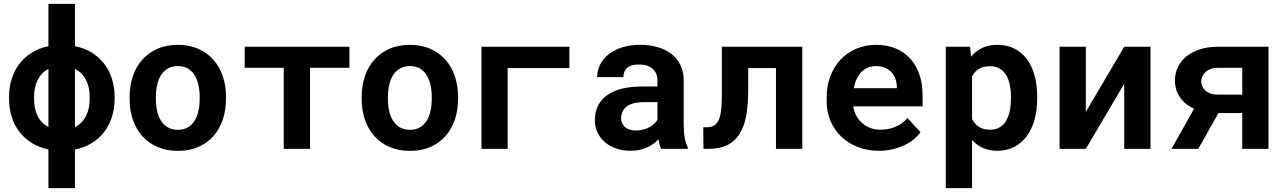

<svg xmlns="http://www.w3.org/2000/svg" viewBox="-20 -770 6641 993"><path d="M26.9 -269Q26.9 -317.9 40.3 -361.3Q53.7 -404.8 79.8 -439.2Q106 -473.6 143.8 -497.3Q181.6 -521 230.5 -531.2V-750H367.7V-531.2Q417 -521.5 455.1 -497.8Q493.2 -474.1 519.3 -439.7Q545.4 -405.3 559.1 -361.8Q572.8 -318.4 572.8 -269V-258.8Q572.8 -209.5 559.1 -166Q545.4 -122.6 519.3 -88.1Q493.2 -53.7 454.8 -30Q416.5 -6.3 367.7 3.4V203.1H230.5V2.9Q181.6 -7.3 143.8 -31Q106 -54.7 79.8 -88.9Q53.7 -123 40.3 -166.3Q26.9 -209.5 26.9 -258.8ZM443.8 -269Q443.8 -292.5 439.5 -314.2Q435.1 -335.9 425.5 -355Q416 -374 401.6 -388.9Q387.2 -403.8 367.7 -413.6V-112.8Q387.2 -122.1 401.6 -137.2Q416 -152.3 425.5 -171.4Q435.1 -190.4 439.5 -212.6Q443.8 -234.9 443.8 -258.8ZM156.2 -258.8Q156.2 -235.4 160.4 -213.4Q164.6 -191.4 173.6 -172.4Q182.6 -153.3 196.8 -138.4Q210.9 -123.5 230.5 -113.8V-413.1Q210.9 -403.3 197 -388.4Q183.1 -373.5 174.1 -354.7Q165 -335.9 160.6 -314.2Q156.2 -292.5 156.2 -269Z M650.4 -269Q650.4 -326.7 667 -375.7Q683.6 -424.8 715.6 -460.9Q747.6 -497.1 793.7 -517.6Q839.8 -538.1 899.4 -538.1Q959 -538.1 1005.4 -517.6Q1051.8 -497.1 1083.7 -460.9Q1115.7 -424.8 1132.3 -375.7Q1148.9 -326.7 1148.9 -269V-258.8Q1148.9 -200.7 1132.3 -151.6Q1115.7 -102.5 1084 -66.4Q1052.2 -30.3 1005.9 -10Q959.5 10.3 900.4 10.3Q840.8 10.3 794.2 -10Q747.6 -30.3 715.6 -66.4Q683.6 -102.5 667 -151.6Q650.4 -200.7 650.4 -258.8ZM786.1 -258.8Q786.1 -225.6 792.5 -196.5Q798.8 -167.5 812.5 -145.8Q826.2 -124 847.9 -111.3Q869.6 -98.6 900.4 -98.6Q930.2 -98.6 951.7 -111.3Q973.1 -124 986.6 -145.8Q1000 -167.5 1006.3 -196.5Q1012.7 -225.6 1012.7 -258.8V-269Q1012.7 -301.3 1006.3 -330.1Q1000 -358.9 986.6 -380.9Q973.1 -402.8 951.7 -415.5Q930.2 -428.2 899.4 -428.2Q869.1 -428.2 847.7 -415.5Q826.2 -402.8 812.5 -380.9Q798.8 -358.9 792.5 -330.1Q786.1 -301.3 786.1 -269Z M1787.1 -419.4H1583.5V0H1447.3V-419.4H1245.6V-528.3H1787.1Z M1850.6 -269Q1850.6 -326.7 1867.2 -375.7Q1883.8 -424.8 1915.8 -460.9Q1947.8 -497.1 1993.9 -517.6Q2040 -538.1 2099.6 -538.1Q2159.2 -538.1 2205.6 -517.6Q2252 -497.1 2283.9 -460.9Q2315.9 -424.8 2332.5 -375.7Q2349.1 -326.7 2349.1 -269V-258.8Q2349.1 -200.7 2332.5 -151.6Q2315.9 -102.5 2284.2 -66.4Q2252.4 -30.3 2206.1 -10Q2159.7 10.3 2100.6 10.3Q2041 10.3 1994.4 -10Q1947.8 -30.3 1915.8 -66.4Q1883.8 -102.5 1867.2 -151.6Q1850.6 -200.7 1850.6 -258.8ZM1986.3 -258.8Q1986.3 -225.6 1992.7 -196.5Q1999 -167.5 2012.7 -145.8Q2026.4 -124 2048.1 -111.3Q2069.8 -98.6 2100.6 -98.6Q2130.4 -98.6 2151.9 -111.3Q2173.3 -124 2186.8 -145.8Q2200.2 -167.5 2206.5 -196.5Q2212.9 -225.6 2212.9 -258.8V-269Q2212.9 -301.3 2206.5 -330.1Q2200.2 -358.9 2186.8 -380.9Q2173.3 -402.8 2151.9 -415.5Q2130.4 -428.2 2099.6 -428.2Q2069.3 -428.2 2047.9 -415.5Q2026.4 -402.8 2012.7 -380.9Q1999 -358.9 1992.7 -330.1Q1986.3 -301.3 1986.3 -269Z M2924.8 -418H2605.5V0H2470.2V-528.3H2924.8Z M3399.4 0Q3394.5 -9.8 3391.1 -22.5Q3387.7 -35.2 3385.3 -49.3Q3374 -37.1 3359.4 -26.4Q3344.7 -15.6 3326.9 -7.6Q3309.1 0.5 3287.6 5.1Q3266.1 9.8 3241.2 9.8Q3200.7 9.8 3166.7 -2Q3132.8 -13.7 3108.4 -34.7Q3084 -55.7 3070.3 -84.7Q3056.6 -113.8 3056.6 -147.9Q3056.6 -231.4 3118.9 -277.1Q3181.2 -322.8 3304.7 -322.8H3380.4V-354Q3380.4 -392.1 3355.5 -414.3Q3330.6 -436.5 3283.7 -436.5Q3242.2 -436.5 3223.1 -418.7Q3204.1 -400.9 3204.1 -371.1H3068.4Q3068.4 -404.8 3083.3 -435.1Q3098.1 -465.3 3126.7 -488.3Q3155.3 -511.2 3196.5 -524.7Q3237.8 -538.1 3291 -538.1Q3338.9 -538.1 3380.1 -526.4Q3421.4 -514.6 3451.7 -491.7Q3481.9 -468.8 3499 -433.8Q3516.1 -398.9 3516.1 -353V-126.5Q3516.1 -84 3521.5 -56.2Q3526.9 -28.3 3537.1 -8.3V0ZM3270 -95.2Q3290.5 -95.2 3308.1 -100.1Q3325.7 -105 3339.8 -112.8Q3354 -120.6 3364.3 -130.6Q3374.5 -140.6 3380.4 -150.9V-241.7H3311Q3279.3 -241.7 3256.8 -235.6Q3234.4 -229.5 3220.2 -218.5Q3206.1 -207.5 3199.2 -192.1Q3192.4 -176.8 3192.4 -158.7Q3192.4 -131.3 3211.7 -113.3Q3231 -95.2 3270 -95.2Z M4129.4 -528.3V0H3993.2V-418H3849.6V-303.2Q3849.6 -227.5 3839.1 -170.9Q3828.6 -114.3 3804.4 -76.2Q3780.3 -38.1 3740.5 -19Q3700.7 0 3642.1 0H3618.2L3617.2 -111.8H3633.3Q3659.2 -111.8 3675 -122.1Q3690.9 -132.3 3699.5 -155.3Q3708 -178.2 3710.9 -214.6Q3713.9 -251 3713.4 -303.2V-528.3Z M4525.9 9.8Q4464.8 9.8 4415 -10.3Q4365.2 -30.3 4329.6 -64.7Q4293.9 -99.1 4274.7 -145.8Q4255.4 -192.4 4255.4 -245.6V-265.1Q4255.4 -325.7 4274.4 -375.7Q4293.5 -425.8 4327.6 -461.9Q4361.8 -498 4408.7 -518.1Q4455.6 -538.1 4510.7 -538.1Q4567.9 -538.1 4612.5 -519.3Q4657.2 -500.5 4688.2 -466.3Q4719.2 -432.1 4735.4 -384Q4751.5 -335.9 4751.5 -277.8V-220.2H4393.1Q4397 -193.4 4408.9 -171.1Q4420.9 -148.9 4439.5 -132.8Q4458 -116.7 4481.9 -107.9Q4505.9 -99.1 4534.2 -99.1Q4554.2 -99.1 4574 -103Q4593.8 -106.9 4611.8 -114.5Q4629.9 -122.1 4645.5 -133.3Q4661.1 -144.5 4672.9 -159.7L4740.7 -86.4Q4728 -68.4 4707.8 -51Q4687.5 -33.7 4659.9 -20.3Q4632.3 -6.8 4598.6 1.5Q4564.9 9.8 4525.9 9.8ZM4509.8 -428.2Q4486.8 -428.2 4467.8 -420.2Q4448.7 -412.1 4434.3 -397Q4419.9 -381.8 4410.2 -360.8Q4400.4 -339.8 4395.5 -314H4618.2V-324.7Q4617.2 -346.2 4609.9 -365.2Q4602.5 -384.3 4588.9 -398.2Q4575.2 -412.1 4555.4 -420.2Q4535.6 -428.2 4509.8 -428.2Z M5344.2 -259.3Q5344.2 -201.7 5330.8 -152.3Q5317.4 -103 5291.3 -67.1Q5265.1 -31.2 5226.6 -10.7Q5188 9.8 5138.2 9.8Q5095.7 9.8 5063.5 -4.9Q5031.2 -19.5 5007.3 -45.9V203.1H4871.6V-528.3H4997.1L5002 -476.6Q5026.4 -505.9 5059.6 -522Q5092.8 -538.1 5137.2 -538.1Q5187.5 -538.1 5226.1 -518.8Q5264.6 -499.5 5291 -464.1Q5317.4 -428.7 5330.8 -379.2Q5344.2 -329.6 5344.2 -269.5ZM5208.5 -269.5Q5208.5 -302.7 5202.4 -331.8Q5196.3 -360.8 5183.3 -382.1Q5170.4 -403.3 5150.1 -415.5Q5129.9 -427.7 5101.1 -427.7Q5065.4 -427.7 5042.7 -413.8Q5020 -399.9 5007.3 -374.5V-153.8Q5020 -128.9 5042.7 -114Q5065.4 -99.1 5102.1 -99.1Q5130.9 -99.1 5151.1 -111.8Q5171.4 -124.5 5184.1 -146.5Q5196.8 -168.5 5202.6 -197.5Q5208.5 -226.6 5208.5 -259.3Z M5794.4 -528.3H5930.2V0H5794.4V-336.9L5595.7 0H5460V-528.3H5595.7V-191.4Z M6540.5 -528.3V0H6404.8V-185.1H6281.7L6177.2 0H6038.6L6155.8 -208Q6107.9 -229.5 6082.3 -267.1Q6056.6 -304.7 6056.6 -353Q6056.6 -391.1 6072 -423.1Q6087.4 -455.1 6116.2 -478.5Q6145 -502 6186.3 -515.1Q6227.5 -528.3 6279.8 -528.3ZM6192.4 -349.1Q6192.4 -336.9 6197.5 -324.7Q6202.6 -312.5 6212.9 -302.7Q6223.1 -293 6238.8 -286.9Q6254.4 -280.8 6275.9 -280.8H6404.8V-419.4H6279.8Q6257.3 -419.4 6241 -413.1Q6224.6 -406.7 6213.9 -396.7Q6203.1 -386.7 6197.8 -374.3Q6192.4 -361.8 6192.4 -349.1Z"/></svg>

Font: Roboto Mono
Style: Bold
Weight: 700
Designer: Google
Version: Version 2.000985; 2015; ttfautohint (v1.3)